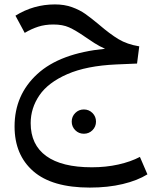

<svg xmlns="http://www.w3.org/2000/svg" viewBox="-20 -484 688 870"><path d="M648 306Q603 334 536 350Q469 366 387 366Q216 366 131 292Q46 218 46 89Q46 -54 149 -148.5Q252 -243 456 -263Q431 -274 407.5 -289Q384 -304 364 -318Q322 -347 293 -360Q264 -373 222 -373Q184 -373 153 -363Q122 -353 92 -335L50 -413Q132 -464 229 -464Q272 -464 306.5 -451.5Q341 -439 366.5 -421Q392 -403 428 -373Q478 -330 517 -306.5Q556 -283 611 -274L601 -196L507 -192Q372 -186 285 -148Q198 -110 158.5 -52Q119 6 119 74Q119 172 189.5 223Q260 274 396 274Q460 274 516 261.5Q572 249 614 227ZM305 67Q305 44 321 28Q337 12 360 12Q383 12 399 28Q415 44 415 67Q415 90 399 106Q383 122 360 122Q337 122 321 106Q305 90 305 67Z"/></svg>

Font: FiraGOUPP
Style: Medium
Weight: 400
Designer: bBox Type
Foundry: bBox Type GmbH
Version: Version 1.001